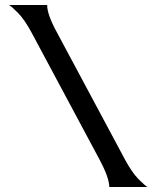

<svg xmlns="http://www.w3.org/2000/svg" viewBox="-20 -753 632 773"><path d="M420 0Q420 -37 380 -112L107 -622Q79 -674 53 -700.5Q27 -727 16 -733H170Q169 -696 210 -621L483 -111Q511 -59 537 -32.5Q563 -6 574 0Z"/></svg>

Font: New Rocker
Style: Regular
Weight: 400
Designer: Pablo Impallari, Brenda Gallo, Rodrigo Fuenzalida
Foundry: Pablo Impallari, Brenda Gallo, Rodrigo Fuenzalida
Version: Version 1.000; ttfautohint (v0.93) -l 8 -r 50 -G 200 -x 14 -